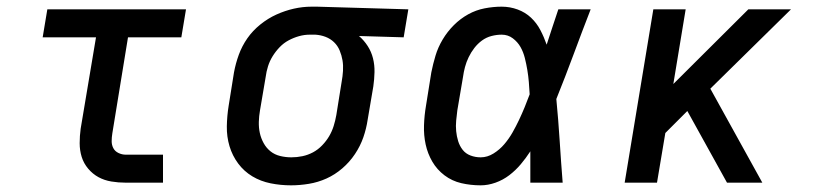

<svg xmlns="http://www.w3.org/2000/svg" viewBox="-20 -548 2440 576"><path d="M357 0Q335 0 314 -3.5Q293 -7 275.5 -16.5Q258 -26 244.5 -42Q231 -58 225 -77.5Q219 -97 219 -118.5Q219 -140 222 -162L268 -436H108L122 -520H538L524 -436H364L317 -148Q315 -136 315 -124.5Q315 -113 320 -103.5Q325 -94 335.5 -89Q346 -84 357 -84H469V0Z M853 8Q822 8 792 2Q762 -4 737 -19Q712 -34 694.5 -57.5Q677 -81 668.5 -109.5Q660 -138 660.5 -169Q661 -200 666 -231L682 -331Q687 -358 696.5 -384Q706 -410 722 -433Q738 -456 761 -474.5Q784 -493 809.5 -504.5Q835 -516 861.5 -522Q888 -528 915 -528Q919 -528 923 -528Q927 -528 931 -528L1205 -520L1191 -436L1057 -440Q1072 -427 1083 -410Q1094 -393 1099 -373Q1104 -353 1103.5 -331.5Q1103 -310 1100 -289L1083 -189Q1079 -162 1070 -136Q1061 -110 1045 -86Q1029 -62 1007 -43Q985 -24 959.5 -12.5Q934 -1 906.5 3.5Q879 8 853 8ZM854 -76Q871 -76 887.5 -79.5Q904 -83 919 -91Q934 -99 946.5 -112Q959 -125 967.5 -139.5Q976 -154 981 -170Q986 -186 989 -203L1005 -303Q1008 -319 1009 -335.5Q1010 -352 1007.5 -367Q1005 -382 999 -396.5Q993 -411 982 -421.5Q971 -432 956.5 -437.5Q942 -443 926 -444H917Q915 -444 913 -444Q911 -444 909 -444Q893 -444 877 -439.5Q861 -435 846 -427Q831 -419 819 -406.5Q807 -394 798 -379.5Q789 -365 784 -349Q779 -333 777 -317L760 -217Q757 -200 756.5 -182.5Q756 -165 759.5 -149Q763 -133 771 -118.5Q779 -104 791.5 -94Q804 -84 820.5 -80Q837 -76 854 -76Z M1422 8Q1392 8 1364 1.5Q1336 -5 1313.5 -22Q1291 -39 1277 -63Q1263 -87 1257 -114.5Q1251 -142 1252 -172Q1253 -202 1258 -231L1274 -331Q1279 -356 1286.5 -381Q1294 -406 1308 -429.5Q1322 -453 1341.5 -472.5Q1361 -492 1384.5 -505Q1408 -518 1434 -523Q1460 -528 1485 -528Q1510 -528 1533 -519.5Q1556 -511 1573 -495Q1590 -479 1601 -458Q1612 -437 1620 -414Q1629 -441 1637.5 -467.5Q1646 -494 1655 -520H1752Q1726 -453 1701 -385.5Q1676 -318 1649 -251Q1655 -189 1659 -126Q1663 -63 1668 0H1571Q1571 -23 1571 -46.5Q1571 -70 1571 -94Q1558 -74 1542.5 -55.5Q1527 -37 1508 -22.5Q1489 -8 1466.5 0Q1444 8 1422 8ZM1422 -76Q1442 -76 1460.5 -87.5Q1479 -99 1493 -115.5Q1507 -132 1517.5 -150.5Q1528 -169 1537 -188Q1546 -207 1554 -226.5Q1562 -246 1569 -265Q1568 -284 1566.5 -302Q1565 -320 1562 -338Q1559 -356 1554.5 -374Q1550 -392 1541.5 -407Q1533 -422 1518.5 -433Q1504 -444 1485 -444Q1470 -444 1454.5 -440Q1439 -436 1426 -426.5Q1413 -417 1403 -404Q1393 -391 1386 -376.5Q1379 -362 1375 -347Q1371 -332 1369 -317L1352 -217Q1350 -202 1348.5 -186Q1347 -170 1348.5 -154.5Q1350 -139 1354.5 -124.5Q1359 -110 1368 -98.5Q1377 -87 1391.5 -81.5Q1406 -76 1422 -76Z M1854 0 1940 -520H2037L2000 -296L2225 -520H2353L2111 -282L2267 0H2161L2042 -215L1976 -149L1951 0Z"/></svg>

Font: Iosevka Etoile Medium Oblique
Style: Regular
Weight: 500
Italic angle: -9°
Designer: Belleve Invis
Foundry: Belleve Invis
Version: Version 15.5.2; ttfautohint (v1.8.4)